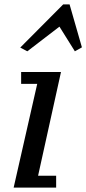

<svg xmlns="http://www.w3.org/2000/svg" viewBox="-20 -852 392 872"><path d="M76 -471H149L42 0H235V-54H153L257 -525H76ZM104 -619 250 -731 320 -619 352 -637 296 -832H267L72 -636Z"/></svg>

Font: PT Serif Caption
Style: Italic
Weight: 400
Italic angle: -12°
Designer: A.Korolkova, O.Umpeleva, V.Yefimov
Foundry: ParaType Ltd
Version: Version 1.000W OFL